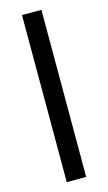

<svg xmlns="http://www.w3.org/2000/svg" viewBox="-121 -825 490 868"><g transform="rotate(-15 123.5 -391.0)"><path d="M169 0V-782H78V0Z"/></g></svg>

Font: Hibana SubMedium
Style: Regular
Weight: 500
Width: 6
Designer: pygmalion
Foundry: ybstudio
Version: Version 0.930;hotconv 1.0.109;makeotfexe 2.5.65596